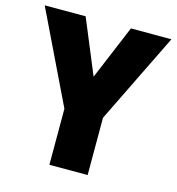

<svg xmlns="http://www.w3.org/2000/svg" viewBox="-106 -806 826 897"><g transform="rotate(15 306.5 -357.0)"><path d="M307 -451 417 -714H613L399 -277V0H214V-271L0 -714H198Z"/></g></svg>

Font: Noto Sans Tamil SemiCondensed Black
Style: Regular
Weight: 900
Width: 4
Designer: Jelle Bosma - Monotype Design Team
Foundry: Monotype Imaging Inc.
Version: Version 2.004; ttfautohint (v1.8.4.7-5d5b)